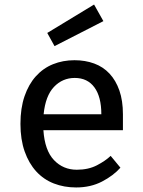

<svg xmlns="http://www.w3.org/2000/svg" viewBox="-20 -810 631 845"><path d="M70 0ZM318 -63Q369 -63 406.5 -82.5Q444 -102 467 -124L510 -72Q479 -37 429 -11Q379 15 315 15Q262 15 217 -2.5Q172 -20 139.5 -55.5Q107 -91 88.5 -143.5Q70 -196 70 -265Q70 -334 88 -386.5Q106 -439 138 -474.5Q170 -510 213.5 -527.5Q257 -545 308 -545Q355 -545 394.5 -530.5Q434 -516 462 -486Q490 -456 505.5 -411.5Q521 -367 521 -307V-237H171Q177 -148 217.5 -105.5Q258 -63 318 -63ZM309 -467Q255 -467 217.5 -427.5Q180 -388 172 -307H426Q426 -384 395.5 -425.5Q365 -467 309 -467ZM394 -790 435 -717 220 -607 188 -665Z"/></svg>

Font: Orienta
Style: Regular
Weight: 400
Designer: Eduardo Rodriguez Tunni
Foundry: Eduardo Rodriguez Tunni
Version: Version 1.001